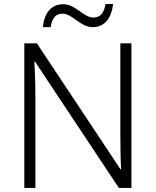

<svg xmlns="http://www.w3.org/2000/svg" viewBox="-20 -928 769 948"><path d="M230 -793.9C237.8 -843.3 257.8 -860.4 289.1 -860.4C338.9 -860.4 375.5 -793.9 438 -793.9C494.1 -793.9 530.8 -835.9 538.1 -908.2H501C492.7 -857.4 470.2 -841.3 440.9 -841.3C392.1 -841.3 354 -907.2 292 -907.2C234.9 -907.2 198.2 -866.2 191.9 -793.9ZM628.9 -713.9H574.2V-261.2C574.2 -233.4 574.7 -203.1 575.2 -171.4C575.7 -139.2 576.7 -112.8 578.1 -91.8H575.2L162.1 -713.9H100.1V0H154.8V-451.2C154.8 -513.7 152.3 -571.8 149.9 -624H152.8L566.9 0H628.9Z"/></svg>

Font: Noto Reveo Sans
Style: Regular
Weight: 300
Designer: Monotype Design Team
Foundry: Monotype Imaging Inc.
Version: Version 2.007